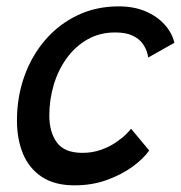

<svg xmlns="http://www.w3.org/2000/svg" viewBox="-20 -567 557 591"><path d="M439.2 -103.8Q422.4 -79.4 388.9 -54.6Q355.3 -29.9 309.6 -13.2Q263.8 3.5 209.4 3.5Q148.4 3.5 109.1 -22.3Q69.8 -48.2 51 -93.2Q32.2 -138.3 32.2 -195.9Q32.2 -268.4 54.9 -332Q77.6 -395.7 119.4 -444.1Q161.2 -492.6 218.6 -520Q275.9 -547.4 345.8 -547.4Q392.2 -547.4 428 -532.1Q463.9 -516.8 486.8 -491.2Q509.8 -465.6 516.8 -435.3L436.3 -389.9Q435.8 -395.7 431.9 -408.1Q428 -420.5 417.8 -434.3Q407.6 -448.1 387.6 -457.6Q367.6 -467.1 334.2 -467.1Q287.1 -467.1 249.5 -445.8Q211.9 -424.5 185.6 -388.2Q159.2 -351.9 145.5 -306.1Q131.8 -260.3 131.8 -211.2Q131.8 -161 154.8 -128.8Q177.9 -96.5 233.7 -96.5Q264.9 -96.5 291 -105.9Q317.1 -115.3 336.6 -128.6Q356 -141.8 368.1 -153.8Q380.2 -165.9 383.4 -170.8Z"/></svg>

Font: Grandstander Thin
Style: Italic
Weight: 100
Italic angle: -15°
Designer: Tyler Finck
Foundry: Etcetera Type Co
Version: Version 1.200